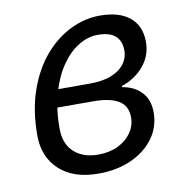

<svg xmlns="http://www.w3.org/2000/svg" viewBox="-64 -558 599 630"><g transform="rotate(-10 235.5 -243.0)"><path d="M215.4 12Q132.4 12 85.5 -31.1Q38.6 -74.3 38.6 -146.1Q38.6 -230.3 61.8 -295.8Q84.9 -361.3 123.5 -406.2Q162.2 -451.1 210.3 -474.6Q258.4 -498 308.7 -498Q373.2 -498 408.1 -469Q443 -440.1 443 -387.1Q443 -340.7 413.5 -306.3Q384.1 -272 340.2 -258V-254Q380.1 -247.6 403.9 -222.2Q427.8 -196.8 427.8 -154.9Q427.8 -106.8 400.4 -69.1Q373 -31.4 324.9 -9.7Q276.8 12 215.4 12ZM225.3 -49.6Q262.5 -49.6 290.9 -63.3Q319.3 -77 335.6 -100.1Q351.9 -123.3 351.9 -151.7Q351.9 -190.1 322.9 -207.5Q293.9 -224.8 238.1 -224.8H97.8L108.3 -283.9H238.3Q282.2 -283.9 311 -295.8Q339.7 -307.7 354.1 -327.6Q368.4 -347.5 368.4 -371Q368.4 -437 290.8 -437Q258.8 -437 227.6 -418.4Q196.3 -399.7 170.7 -363.2Q145.1 -326.7 129.8 -274.5Q114.5 -222.4 114.5 -155.8Q114.5 -104.6 144.7 -77.1Q174.8 -49.6 225.3 -49.6Z"/></g></svg>

Font: Source Sans 3 VF
Style: Italic
Weight: 200
Italic angle: -11°
Designer: Paul D. Hunt
Foundry: Adobe Systems Incorporated
Version: Version 3.042;hotconv 1.0.118;makeotfexe 2.5.65603